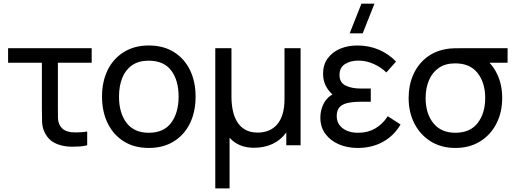

<svg xmlns="http://www.w3.org/2000/svg" viewBox="-20 -808 2868 1068"><path d="M338.5 4.5Q307 -0.5 279.2 -15.5Q251.5 -30.5 232.5 -63.5Q215.5 -94.5 214.2 -127Q213 -159.5 213 -204V-459H25V-540H490V-459H302V-208Q302 -174 302.5 -151.5Q303 -129 313 -110.5Q324 -92 340.2 -83.5Q356.5 -75 376 -72.5Q388.5 -71.5 402 -71.5Q411.5 -71.5 428 -72.2Q444.5 -73 465 -76.5V0Q446.5 5 426.2 6.5Q406 8 388.5 8Q383.5 8 369.8 7.8Q356 7.5 338.5 4.5Z M807.5 15Q727 15 668.8 -21.5Q610.5 -58 579 -122.5Q547.5 -187 547.5 -270.5Q547.5 -355.5 579.5 -419.5Q611.5 -483.5 670 -519.2Q728.5 -555 807.5 -555Q888.5 -555 947 -518.8Q1005.5 -482.5 1036.8 -418.2Q1068 -354 1068 -270.5Q1068 -186 1036.5 -121.8Q1005 -57.5 946.5 -21.2Q888 15 807.5 15ZM807.5 -69.5Q891.5 -69.5 932.5 -125.5Q973.5 -181.5 973.5 -270.5Q973.5 -362 932 -416.2Q890.5 -470.5 807.5 -470.5Q751 -470.5 714.5 -445Q678 -419.5 660 -374.5Q642 -329.5 642 -270.5Q642 -179.5 684 -124.5Q726 -69.5 807.5 -69.5Z M1177.5 240V-540H1267.5V-269.5Q1267.5 -231.5 1274.5 -196Q1281.5 -160.5 1298.2 -132Q1315 -103.5 1343.2 -87Q1371.5 -70.5 1414 -70.5Q1447.5 -70.5 1475 -82Q1502.5 -93.5 1522 -116.2Q1541.5 -139 1552 -174Q1562.5 -209 1562.5 -255.5V-540H1652V0H1572.5V-71.5Q1543 -29.5 1496.8 -7.8Q1450.5 14 1392.5 14Q1349 14 1314.8 -0.5Q1280.5 -15 1257 -42V240Z M1997.5 -622.5H1925L1990.5 -787.5H2063ZM1969.5 15Q1912 15 1865 -5.2Q1818 -25.5 1790 -63.2Q1762 -101 1762 -154Q1762 -185.5 1772.8 -214.5Q1783.5 -243.5 1805 -265Q1816 -275.5 1829.5 -282.5Q1810 -300 1797.5 -321Q1777 -354.5 1777 -397.5Q1777 -448 1802.8 -483.2Q1828.5 -518.5 1871.8 -536.8Q1915 -555 1967 -555Q2032 -555 2086.8 -531.8Q2141.5 -508.5 2183 -465.5L2129 -405Q2100 -433.5 2058.8 -452.2Q2017.5 -471 1972.5 -471Q1930.5 -471 1899.5 -451.8Q1868.5 -432.5 1868.5 -390.5Q1868.5 -349.5 1901.5 -332.5Q1934.5 -315.5 1987 -315.5H2042.5V-242H1986.5Q1945 -242 1915 -235.5Q1885 -229 1869 -212Q1853 -195 1853 -163Q1853 -120 1885.8 -94.8Q1918.5 -69.5 1973 -69.5Q2025.5 -69.5 2066.8 -93.2Q2108 -117 2137 -161.5L2208 -115.5Q2173 -54.5 2111.5 -19.8Q2050 15 1969.5 15Z M2513 15Q2434.5 15 2376 -21.5Q2317.5 -58 2285.2 -120.8Q2253 -183.5 2253 -263Q2253 -333.5 2277.8 -390.2Q2302.5 -447 2348 -484.5Q2393.5 -522 2456 -534Q2479 -539 2508.8 -539.5Q2538.5 -540 2573 -540H2803.5V-459H2703Q2728.5 -432 2746.5 -393.5Q2773.5 -335.5 2773.5 -263Q2773.5 -183.5 2741.2 -120.5Q2709 -57.5 2650.2 -21.2Q2591.5 15 2513 15ZM2513 -69.5Q2595.5 -69.5 2637.2 -124Q2679 -178.5 2679 -263Q2679 -347 2637 -401.2Q2595 -455.5 2513 -455.5Q2512 -455.5 2511 -455.5Q2457 -455.5 2420.5 -430Q2384 -404.5 2365.8 -360.8Q2347.5 -317 2347.5 -263Q2347.5 -176.5 2390.5 -123Q2433.5 -69.5 2513 -69.5Z"/></svg>

Font: Cns Manrope Med
Style: Regular
Weight: 500
Designer: Mikhail Sharanda
Foundry: Mikhail Sharanda
Version: Version 4.504